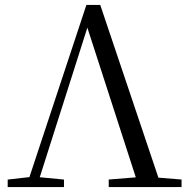

<svg xmlns="http://www.w3.org/2000/svg" viewBox="-20 -754 758 774"><path d="M11 0V-30.1L107.8 -41.1H124.4L237.9 -30.1V0ZM85.4 0 328.3 -734.2H384.1L631.3 0H540.1L321.7 -674.9H342.7L337.3 -658.6L127.7 0ZM418.3 0V-30.3L555.2 -41.3H575.4L711.9 -30.3V0Z"/></svg>

Font: Noto Serif KR
Style: Regular
Weight: 200
Designer: Ryoko NISHIZUKA 西塚涼子 (kana & ideographs); Frank Grießhammer (Latin, Greek & Cyrillic); Wenlong ZHANG 张文龙 (bopomofo); San
Foundry: Adobe
Version: Version 2.001;hotconv 1.1.0;makeotfexe 2.6.0